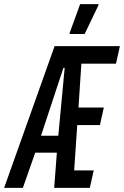

<svg xmlns="http://www.w3.org/2000/svg" viewBox="-54 -912 602 932"><path d="M-34 0 211 -688H528L509 -603H341L327 -390H450L431 -305H321L306 -85H401L382 0H209L222 -171H117L57 0ZM145 -253H229L260 -583H254ZM284 -747V-752L335 -892H424V-887L357 -747Z"/></svg>

Font: Saira Ultra Condensed SemiBold
Style: Italic
Weight: 600
Width: 1
Italic angle: -12°
Designer: Hector Gatti with collaboration of the Omnibus-Type team
Foundry: Omnibus-Type
Version: Version 1.001; ttfautohint (v1.8)